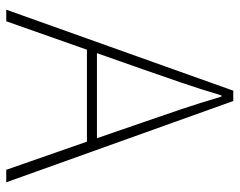

<svg xmlns="http://www.w3.org/2000/svg" viewBox="-96 -670 766 614"><g transform="rotate(90 287.0 -363.0)"><path d="M11 0 270 -726H303L563 0H523L433 -258H139L48 0ZM150 -290H422L372 -435Q349 -501 329 -560.5Q309 -620 289 -688H285Q265 -620 244.5 -560.5Q224 -501 201 -435Z"/></g></svg>

Font: Source Han Sans SC ExtraLight
Style: Regular
Weight: 250
Designer: Ryoko NISHIZUKA 西塚涼子 (kana, bopomofo & ideographs); Paul D. Hunt (Latin, Greek & Cyrillic); Sandoll Communications 산돌커뮤니
Foundry: Adobe
Version: Version 2.004;hotconv 1.0.118;makeotfexe 2.5.65603